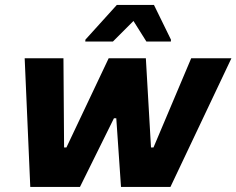

<svg xmlns="http://www.w3.org/2000/svg" viewBox="-20 -741 937 761"><path d="M100 0 77.8 -510H231.5L234 -156.6H243.3L410.7 -510H558.1L578.5 -156.6H588.4L737.8 -510H897.2L655.5 0H459.6L440.9 -272.2H431.6L296.9 0ZM318 -576.3 318.5 -583.8 443.1 -721.5H590.2L657.6 -583.8L657.2 -576.3H560.3L509 -657.9L427.5 -576.3Z"/></svg>

Font: Saira Thin
Style: Italic
Weight: 100
Italic angle: -12°
Designer: Hector Gatti with collaboration of the Omnibus-Type team
Foundry: Omnibus-Type
Version: Version 1.101